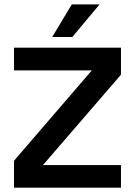

<svg xmlns="http://www.w3.org/2000/svg" viewBox="-20 -872 627 892"><path d="M442.5 -851.5 316 -700H222.5L313.5 -851.5ZM45 -650.5H542V-525L179.5 -105H542V0H45V-125L406.5 -545H45Z"/></svg>

Font: Overused Grotesk SemiBold
Style: Regular
Weight: 610
Version: Version 0.004